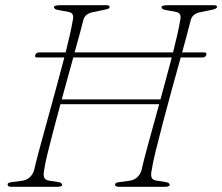

<svg xmlns="http://www.w3.org/2000/svg" viewBox="-20 -720 856 740"><path d="M150 -63.5Q146.5 -45.5 150.5 -35.5Q154.5 -25.5 171 -23.5L203 -18.5Q219.5 -16.5 219.5 -7Q219.5 -3.5 214 -1.8Q208.5 0 201.5 0H25Q9.5 0 9.5 -8Q8 -16.5 27.5 -18.5L62.5 -23Q98.5 -27 111 -62.5Q117 -89.5 130.2 -138.8Q143.5 -188 160.5 -249.5Q177.5 -311 195.2 -375.8Q213 -440.5 228 -498.5H124Q112 -498.5 116 -508Q119.5 -518 131.5 -518H233Q242.5 -555.5 249.5 -586.8Q256.5 -618 260 -639Q264 -655.5 260 -664Q256 -672.5 240 -675L206.5 -681Q188 -683.5 188 -693Q188 -700 214.5 -700H388Q402.5 -700 402.5 -694Q402.5 -689 398 -686.8Q393.5 -684.5 380.5 -682L343 -674Q308.5 -669 301.5 -644Q296 -621.5 287.2 -589Q278.5 -556.5 267.5 -518H647Q656.5 -555.5 663.5 -586.8Q670.5 -618 674 -639Q678 -655.5 674 -664Q670 -672.5 654 -675L620.5 -681Q602.5 -683.5 602.5 -693Q602.5 -700 628.5 -700H802.5Q816.5 -700 816.5 -694Q816.5 -686 795.5 -682L757 -674Q723 -669 715.5 -644Q710 -621.5 701.2 -589Q692.5 -556.5 682 -518H767Q778.5 -518 775 -508Q772 -498.5 760 -498.5H676.5Q660 -439.5 642 -374Q624 -308.5 607.8 -246.8Q591.5 -185 579.8 -136.8Q568 -88.5 564.5 -63.5Q560.5 -45.5 564.5 -35.5Q568.5 -25.5 585.5 -23.5L617 -18.5Q634 -16.5 634 -7Q634 -3.5 628.2 -1.8Q622.5 0 615.5 0H439.5Q423.5 0 423.5 -8Q422.5 -16.5 442 -18.5L477 -23Q496 -25.5 507.5 -35.5Q519 -45.5 525 -62.5Q532.5 -97 551.8 -167.2Q571 -237.5 593.5 -318.5H213Q198 -263.5 184.8 -213.2Q171.5 -163 162.2 -124Q153 -85 150 -63.5ZM218 -337H598.5Q610 -378.5 621 -419.8Q632 -461 642 -498.5H262.5Q252 -460.5 240.5 -419.2Q229 -378 218 -337Z"/></svg>

Font: Fraunces 9pt Thin
Style: Italic
Weight: 100
Italic angle: -16°
Version: Version 1.000;[b76b70a41]